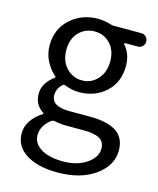

<svg xmlns="http://www.w3.org/2000/svg" viewBox="-119 -637 801 974"><g transform="rotate(15 281.0 -150.5)"><path d="M275.4 252.9Q172.9 252.9 111.3 214.4Q49.8 175.8 49.8 107.4Q49.8 37.1 128.9 -14.6Q130.9 -15.6 130.9 -17.6Q130.9 -19.5 128.9 -20.5Q81.1 -50.8 81.1 -109.4Q81.1 -165 140.6 -209Q141.6 -210 141.6 -211.9Q141.6 -213.9 140.6 -214.8Q111.3 -239.3 91.3 -277.3Q71.3 -315.4 71.3 -360.4Q71.3 -446.3 130.4 -500Q189.5 -553.7 275.4 -553.7Q307.6 -553.7 341.8 -543Q351.6 -540 360.4 -540H504.9Q519.5 -540 529.8 -529.8Q540 -519.5 540 -504.9Q540 -490.2 529.8 -480Q519.5 -469.7 504.9 -469.7H438.5Q436.5 -469.7 435.1 -467.3Q433.6 -464.8 435.5 -462.9Q472.7 -420.9 472.7 -358.4Q472.7 -272.5 416 -220.7Q359.4 -168.9 275.4 -168.9Q238.3 -168.9 203.1 -183.6Q193.4 -187.5 186.5 -181.6Q159.2 -155.3 159.2 -123Q159.2 -63.5 253.9 -63.5H360.4Q455.1 -63.5 502 -32.2Q548.8 -1 548.8 65.4Q548.8 143.6 473.1 198.2Q397.5 252.9 275.4 252.9ZM275.4 -230.5Q323.2 -230.5 356.4 -266.6Q389.6 -302.7 389.6 -360.4Q389.6 -418 356.9 -452.6Q324.2 -487.3 275.4 -487.3Q225.6 -487.3 192.4 -452.6Q159.2 -418 159.2 -360.4Q159.2 -301.8 192.9 -266.1Q226.6 -230.5 275.4 -230.5ZM288.1 191.4Q363.3 191.4 412.1 157.7Q460.9 124 460.9 79.1Q460.9 43 433.6 27.3Q406.2 11.7 349.6 11.7H255.9Q227.5 11.7 195.3 4.9Q192.4 4.9 190.4 4.9Q183.6 4.9 177.7 8.8Q129.9 46.9 129.9 94.7Q129.9 138.7 172.4 165Q214.8 191.4 288.1 191.4Z"/></g></svg>

Font: Gen Jyuu GothicX Regular
Style: Regular
Weight: 400
Designer: [Source Han Sans]
Ryoko NISHIZUKA  (kana & ideographs); Paul D. Hunt (Latin, Greek & Cyrillic); Wenlong ZHANG  (bopomofo
Version: Version 1.002.20150607